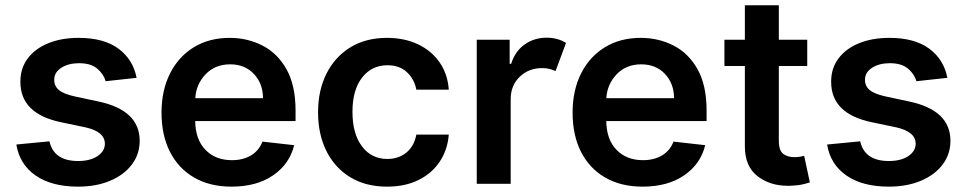

<svg xmlns="http://www.w3.org/2000/svg" viewBox="-20 -696 3659 727"><path d="M275.9 10.7Q175.4 10.7 114.7 -31.6Q54 -73.9 41.9 -148.8L167.3 -160.9Q183.9 -86.3 275.6 -86.3Q321.4 -86.3 349.3 -104.9Q377.1 -123.6 377.1 -151.6Q377.1 -197.4 303.6 -213.8L210.6 -233.3Q57.2 -265.3 57.2 -386V-387.1Q57.2 -437.5 84.9 -474.6Q112.6 -511.7 162.3 -532.1Q212 -552.6 277.7 -552.6Q373.6 -552.6 428.8 -511.5Q484 -470.5 497.2 -401.3L380 -388.5Q372.5 -415.5 348.2 -436.1Q323.9 -456.7 279.5 -456.7Q239.3 -456.7 212.4 -439.5Q185.4 -422.2 185.4 -394.9V-393.1Q185.4 -370 203.1 -355.1Q220.9 -340.2 262.4 -331L355.5 -311.1Q508.5 -277.7 508.9 -163.4Q508.9 -111.9 479 -72.6Q449.2 -33.4 396.7 -11.4Q344.1 10.7 275.9 10.7Z M856.5 10.7Q774.5 10.7 715 -23.8Q655.5 -58.2 623.6 -121.1Q591.6 -183.9 591.6 -269.5Q591.6 -353.7 623.6 -417.4Q655.5 -481.2 713.6 -516.9Q771.7 -552.6 849.8 -552.6Q916.9 -552.6 973.7 -523.6Q1030.5 -494.7 1064.8 -433.8Q1099.1 -372.9 1099.1 -277V-237.6H719.1Q720.2 -167.6 758 -128.6Q795.8 -89.5 858.3 -89.5Q899.9 -89.5 930.2 -107.4Q960.6 -125.4 973.7 -159.8L1093.8 -146.3Q1076.7 -75.3 1014.4 -32.3Q952.1 10.7 856.5 10.7ZM975.9 -324.2Q975.5 -380 941.2 -416.2Q907 -452.4 851.6 -452.4Q794 -452.4 758.2 -414.4Q722.3 -376.4 719.5 -324.2Z M1445.7 10.7Q1364.3 10.7 1305.8 -25.2Q1247.2 -61.1 1215.7 -124.6Q1184.3 -188.2 1184.3 -270.6Q1184.3 -354 1216.3 -417.4Q1248.2 -480.8 1306.6 -516.7Q1365.1 -552.6 1445 -552.6Q1511.7 -552.6 1562.9 -528.2Q1614 -503.9 1644.5 -459.9Q1675.1 -415.8 1679.3 -356.5H1556.5Q1549 -396 1521.1 -422.4Q1493.3 -448.9 1446.7 -448.9Q1387.4 -448.9 1351 -402.2Q1314.6 -355.5 1314.6 -272.7Q1314.6 -189.3 1350.7 -141.7Q1386.7 -94.1 1446.7 -94.1Q1489 -94.1 1518.6 -118.3Q1548.3 -142.4 1556.5 -186.4H1679.3Q1674.7 -128.6 1645.2 -84.2Q1615.8 -39.8 1565 -14.6Q1514.2 10.7 1445.7 10.7Z M1913.7 0H1785.2V-545.5H1909.8V-454.5H1915.5Q1930.4 -502.1 1966.6 -527.7Q2002.8 -553.3 2050.1 -553.3Q2072.1 -553.3 2090.6 -547.9Q2109 -542.6 2123.2 -533.4L2083.5 -426.8Q2073.2 -431.8 2060.7 -435Q2048.3 -438.2 2032.7 -438.2Q1982.2 -438.2 1948 -405.4Q1913.7 -372.5 1913.7 -320.7Z M2413 10.7Q2331 10.7 2271.5 -23.8Q2212 -58.2 2180 -121.1Q2148.1 -183.9 2148.1 -269.5Q2148.1 -353.7 2180 -417.4Q2212 -481.2 2270.1 -516.9Q2328.1 -552.6 2406.2 -552.6Q2473.4 -552.6 2530.2 -523.6Q2587 -494.7 2621.3 -433.8Q2655.5 -372.9 2655.5 -277V-237.6H2275.6Q2276.6 -167.6 2314.5 -128.6Q2352.3 -89.5 2414.8 -89.5Q2456.3 -89.5 2486.7 -107.4Q2517 -125.4 2530.2 -159.8L2650.2 -146.3Q2633.2 -75.3 2570.8 -32.3Q2508.5 10.7 2413 10.7ZM2532.3 -324.2Q2532 -380 2497.7 -416.2Q2463.4 -452.4 2408 -452.4Q2350.5 -452.4 2314.6 -414.4Q2278.8 -376.4 2275.9 -324.2Z M2970.9 7.5H2963.1Q2896 7.5 2849.4 -28.1Q2800.4 -65.3 2800.4 -141.7V-446H2723V-545.5H2800.4V-676.1H2929V-545.5H3036.6V-446H2929V-164.1Q2929 -125.4 2946 -113.1Q2963.1 -100.9 2987.2 -100.9Q2999.3 -100.9 3009.4 -102.6Q3019.5 -104.4 3024.9 -105.8L3046.5 -5.3Q3036.2 -1.8 3017.2 2.5Q2998.2 6.7 2970.9 7.5Z M3345.9 10.7Q3245.4 10.7 3184.7 -31.6Q3123.9 -73.9 3111.9 -148.8L3237.2 -160.9Q3253.9 -86.3 3345.5 -86.3Q3391.3 -86.3 3419.2 -104.9Q3447.1 -123.6 3447.1 -151.6Q3447.1 -197.4 3373.6 -213.8L3280.5 -233.3Q3127.1 -265.3 3127.1 -386V-387.1Q3127.1 -437.5 3154.8 -474.6Q3182.5 -511.7 3232.2 -532.1Q3282 -552.6 3347.7 -552.6Q3443.5 -552.6 3498.8 -511.5Q3554 -470.5 3567.1 -401.3L3449.9 -388.5Q3442.5 -415.5 3418.1 -436.1Q3393.8 -456.7 3349.4 -456.7Q3309.3 -456.7 3282.3 -439.5Q3255.3 -422.2 3255.3 -394.9V-393.1Q3255.3 -370 3273.1 -355.1Q3290.8 -340.2 3332.4 -331L3425.4 -311.1Q3578.5 -277.7 3578.8 -163.4Q3578.8 -111.9 3549 -72.6Q3519.2 -33.4 3466.6 -11.4Q3414.1 10.7 3345.9 10.7Z"/></svg>

Font: Linik Sans SemiBold
Style: Regular
Weight: 600
Designer: Rasmus Andersson (font), Cristiano Sobral (main changes)
Foundry: rsms
Version: Version 3.018;June 1, 2022;FontCreator 14.0.0.2814 64-bit; t